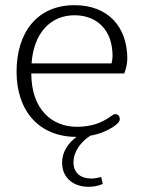

<svg xmlns="http://www.w3.org/2000/svg" viewBox="-20 -518 553 742"><path d="M323 204C341 204 361 200 377 193L371 166C359 169 347 172 333 172C295 172 264 153 264 109C264 65 296 27 330 6C361 1 389 -10 415 -26C430 -36 443 -46 443 -58C443 -68 436 -77 426 -77C420 -77 417 -74 409 -69C372 -42 331 -28 277 -28C180 -28 101 -96 101 -234H460C466 -249 472 -270 472 -291C472 -415 397 -498 268 -498C124 -498 44 -393 44 -241C44 -90 130 11 276 11C244 34 220 69 220 110C220 172 266 204 323 204ZM102 -273C110 -390 175 -459 268 -459C352 -459 415 -405 415 -301C415 -292 413 -280 411 -273Z"/></svg>

Font: Maitree Light
Style: Regular
Weight: 300
Designer: CadsonDemak Team
Foundry: CadsonDemak
Version: Version 1.000;PS 001.000;hotconv 1.0.88;makeotf.lib2.5.64775